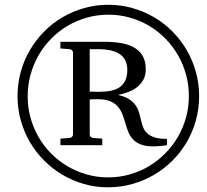

<svg xmlns="http://www.w3.org/2000/svg" viewBox="-20 -757 877 813"><path d="M519 -460.9Q519 -481.4 512.2 -497.8Q505.4 -514.2 490.2 -525.6Q475.1 -537.1 451.4 -543Q427.7 -548.8 394 -548.8H359.9V-369.1Q360.4 -369.1 364.7 -368.9Q369.1 -368.7 375 -368.7Q380.9 -368.7 387 -368.4Q393.1 -368.2 397 -368.2Q426.8 -368.2 449.5 -372.8Q472.2 -377.4 487.5 -388.4Q502.9 -399.4 511 -417Q519 -434.6 519 -460.9ZM687 -142.1Q684.6 -141.6 678.2 -140.9Q671.9 -140.1 663.6 -139.4Q655.3 -138.7 646 -137.9Q636.7 -137.2 628.9 -137.2Q595.7 -137.2 575 -145.8Q554.2 -154.3 541.7 -168.5Q529.3 -182.6 522.5 -200.4Q515.6 -218.3 510.3 -237.1Q504.9 -255.9 498 -273.7Q491.2 -291.5 479 -305.7Q466.8 -319.8 446.3 -328.4Q425.8 -336.9 393.1 -336.9Q381.8 -336.9 371.6 -336.4Q361.3 -335.9 359.9 -335.9V-187Q359.9 -182.6 363.3 -178.2Q366.7 -173.8 375 -172.9L413.1 -169.9V-142.1H235.8V-169.9L273.9 -172.9Q281.7 -173.8 285.4 -178.2Q289.1 -182.6 289.1 -187V-535.2Q289.1 -539.6 285.4 -543.7Q281.7 -547.9 273.9 -548.8L235.8 -551.8V-580.1H421.9Q462.9 -580.1 495.4 -574Q527.8 -567.9 550.5 -554.2Q573.2 -540.5 585.2 -518.3Q597.2 -496.1 597.2 -463.9Q597.2 -438.5 587.4 -420.2Q577.6 -401.9 561.5 -388.9Q545.4 -376 524.2 -367.9Q502.9 -359.9 480 -355Q509.8 -348.1 527.1 -336.7Q544.4 -325.2 554.2 -311Q564 -296.9 568.6 -280.8Q573.2 -264.6 576.9 -248.8Q580.6 -232.9 585.9 -218.5Q591.3 -204.1 602.8 -193.1Q614.3 -182.1 634 -175.5Q653.8 -168.9 687 -168.9ZM779.8 -350.1Q779.8 -397.9 767.6 -441.9Q755.4 -485.8 733.2 -524.2Q710.9 -562.5 679.9 -594Q648.9 -625.5 611.1 -647.9Q573.2 -670.4 529.5 -682.6Q485.8 -694.8 439 -694.8Q392.1 -694.8 348.6 -682.6Q305.2 -670.4 267.3 -648.2Q229.5 -626 198 -594.5Q166.5 -563 144.3 -524.7Q122.1 -486.3 109.6 -441.7Q97.2 -397 97.2 -348.1Q97.2 -301.3 109.4 -257.8Q121.6 -214.4 143.6 -176.3Q165.5 -138.2 196.5 -106.9Q227.5 -75.7 265.6 -53.2Q303.7 -30.8 347.2 -18.3Q390.6 -5.9 438 -5.9Q485.4 -5.9 529.1 -18.3Q572.8 -30.8 610.6 -53.2Q648.4 -75.7 679.7 -107.4Q710.9 -139.2 733.2 -177.2Q755.4 -215.3 767.6 -259.3Q779.8 -303.2 779.8 -350.1ZM823.2 -350.1Q823.2 -296.9 809.6 -247.6Q795.9 -198.2 770.8 -155.3Q745.6 -112.3 710.4 -77.1Q675.3 -42 632.3 -16.8Q589.4 8.3 539.8 22.2Q490.2 36.1 437 36.1Q384.3 36.1 335.7 22.2Q287.1 8.3 244.6 -16.8Q202.1 -42 167 -77.1Q131.8 -112.3 106.7 -155.3Q81.5 -198.2 67.9 -247.6Q54.2 -296.9 54.2 -350.1Q54.2 -403.3 67.9 -452.6Q81.5 -502 106.7 -544.9Q131.8 -587.9 166.7 -623.3Q201.7 -658.7 244.4 -683.8Q287.1 -709 336.4 -722.9Q385.7 -736.8 439 -736.8Q491.2 -736.8 540.3 -722.9Q589.4 -709 632.1 -684.1Q674.8 -659.2 710 -623.8Q745.1 -588.4 770.3 -545.4Q795.4 -502.4 809.3 -452.9Q823.2 -403.3 823.2 -350.1Z"/></svg>

Font: Charis SIL APac
Style: Italic
Weight: 400
Italic angle: -11°
Foundry: SIL International
Version: Version 5.000